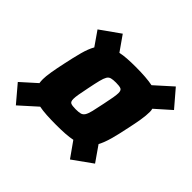

<svg xmlns="http://www.w3.org/2000/svg" viewBox="-168 -869 1049 1049"><g transform="rotate(45 356.0 -344.5)"><path d="M83 1 0 -97 88 -176Q86 -190 86 -205Q86 -227 92 -263Q98 -299 108 -345Q121 -407 133 -451.5Q145 -496 162 -526L105 -608L219 -689L280 -602Q303 -607 332 -609Q361 -611 397 -611Q481 -611 529 -601L628 -690L712 -592L623 -513Q626 -504 626 -492Q626 -464 620 -427Q614 -390 604 -345Q592 -286 580 -242.5Q568 -199 552 -169L614 -80L501 1L438 -88Q414 -83 383 -81Q352 -79 314 -79Q273 -79 240 -81Q207 -83 182 -88ZM329 -215Q352 -215 365 -218.5Q378 -222 386 -234.5Q394 -247 400.5 -273.5Q407 -300 416 -345Q432 -418 432 -443Q432 -464 420.5 -469Q409 -474 382 -474Q359 -474 346 -470.5Q333 -467 325.5 -454.5Q318 -442 311.5 -416Q305 -390 296 -345Q288 -307 284 -283.5Q280 -260 280 -246Q280 -225 291 -220Q302 -215 329 -215Z"/></g></svg>

Font: Saira ExtraBold
Style: Italic
Weight: 800
Italic angle: -12°
Designer: Hector Gatti with collaboration of the Omnibus-Type team
Foundry: Omnibus-Type
Version: Version 1.100; ttfautohint (v1.8.3)